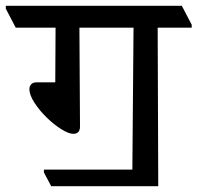

<svg xmlns="http://www.w3.org/2000/svg" viewBox="-48 -640 679 660"><path d="M204 -180Q188 -180 162.5 -196Q137 -212 112 -236.5Q87 -261 70 -287.5Q53 -314 53 -334Q53 -343 59 -350Q65 -357 78 -357H142L143 -545H6L-28 -610V-620H577L611 -555V-545H494L496 0H128L103 -47V-57H407L411 -545H225L227 -205Q227 -180 204 -180Z"/></svg>

Font: Tiro Devanagari Hindi
Style: Regular
Weight: 400
Designer: Devanagari: John Hudson & Fiona Ross. Latin: John Hudson.
Foundry: Tiro Typeworks Ltd.
Version: Version 1.52